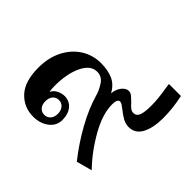

<svg xmlns="http://www.w3.org/2000/svg" viewBox="-144 -784 983 983"><g transform="rotate(45 347.5 -292.5)"><path d="M347 -293Q339 -323 319 -354Q299 -385 264 -385Q217 -385 189 -326.5Q161 -268 161 -181Q161 -158 164 -139Q175 -160 195 -169.5Q215 -179 234 -179Q270 -179 291.5 -153Q313 -127 313 -85Q313 -42 278.5 -16Q244 10 195 10Q127 10 81.5 -38.5Q36 -87 36 -187Q36 -259 64 -314Q92 -369 140 -399.5Q188 -430 248 -430Q296 -430 332.5 -414.5Q369 -399 392 -357Q396 -390 412.5 -410Q429 -430 448 -430Q460 -430 470 -422.5Q480 -415 498 -397Q511 -382 521.5 -374Q532 -366 543 -366Q566 -366 574.5 -388.5Q583 -411 583 -458Q583 -508 572 -570L568 -600H655Q671 -526 671 -457Q671 -385 648 -341.5Q625 -298 578 -298Q556 -298 536.5 -308.5Q517 -319 493 -338Q482 -347 472 -353.5Q462 -360 455 -360Q436 -360 436 -320Q436 -251 485 -164Q534 -77 601 -8L516 15Q458 -58 413 -139Q368 -220 347 -293ZM274 -90Q274 -115 261 -129.5Q248 -144 228 -144Q208 -144 195.5 -129.5Q183 -115 183 -90Q183 -65 196 -51Q209 -37 228 -37Q248 -37 261 -51Q274 -65 274 -90Z"/></g></svg>

Font: Trirong SemiBold
Style: Regular
Weight: 600
Designer: Katatrad Team
Foundry: CadsonDemak
Version: Version 1.001